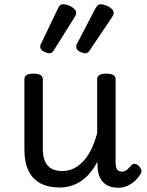

<svg xmlns="http://www.w3.org/2000/svg" viewBox="-20 -859 686 897"><path d="M260 17Q207 17 170 -2Q133 -21 113.5 -60.5Q94 -100 94 -161V-489Q94 -502 104.5 -508.5Q115 -515 136 -515Q158 -515 169 -508.5Q180 -502 180 -489V-163Q180 -129 190 -106Q200 -83 220 -71.5Q240 -60 271 -60Q301 -60 326.5 -73Q352 -86 372.5 -109.5Q393 -133 408.5 -166Q424 -199 434 -237V-489Q434 -502 444.5 -508.5Q455 -515 477 -515Q498 -515 509 -508.5Q520 -502 520 -489V-99Q520 -84 523.5 -74.5Q527 -65 534 -61Q541 -57 550 -57Q558 -57 565.5 -61Q573 -65 580.5 -72.5Q588 -80 595 -88Q602 -95 611.5 -93.5Q621 -92 630 -82Q637 -75 640 -65.5Q643 -56 637 -47Q626 -28 610 -13.5Q594 1 574.5 9.5Q555 18 533 18Q509 18 491.5 11.5Q474 5 462 -7.5Q450 -20 443.5 -37.5Q437 -55 436 -76L435 -104Q420 -74 400.5 -51Q381 -28 358.5 -13Q336 2 311 9.5Q286 17 260 17ZM212 -610Q200 -610 184 -618.5Q168 -627 168 -640Q168 -643 168.5 -646.5Q169 -650 172 -655L251 -820Q255 -828 260 -833.5Q265 -839 276 -839Q287 -839 301 -833.5Q315 -828 325.5 -819Q336 -810 336 -799Q336 -795 334.5 -790.5Q333 -786 328 -778L232 -625Q227 -617 222.5 -613.5Q218 -610 212 -610ZM380 -610Q367 -610 351.5 -618.5Q336 -627 336 -640Q336 -643 336.5 -646.5Q337 -650 340 -655L426 -820Q431 -828 435.5 -833.5Q440 -839 451 -839Q462 -839 476 -833.5Q490 -828 500.5 -819Q511 -810 511 -799Q511 -795 509.5 -790.5Q508 -786 503 -778L400 -625Q394 -617 389.5 -613.5Q385 -610 380 -610Z"/></svg>

Font: Playwrite IT Trad
Style: Regular
Weight: 400
Designer: Veronika Burian, José Scaglione
Foundry: TypeTogether
Version: Version 1.002